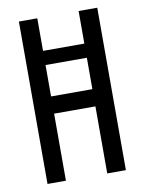

<svg xmlns="http://www.w3.org/2000/svg" viewBox="-80 -744 601 801"><g transform="rotate(-10 221.0 -344.0)"><path d="M56 0V-688H134V-550H309V-688H388V0H309V-284H134V0ZM134 -357H309V-490H134Z"/></g></svg>

Font: Saira ExtraCondensed Medium
Style: Regular
Weight: 500
Width: 2
Designer: Hector Gatti with collaboration of the Omnibus-Type team
Foundry: Omnibus-Type
Version: Version 1.101